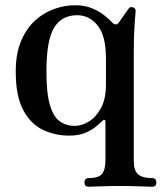

<svg xmlns="http://www.w3.org/2000/svg" viewBox="-20 -505 626 732"><path d="M318 207Q302 207 302 191Q302 174 318 174Q356 174 369 158Q382 142 382 106V-40Q382 -48 378 -48Q374 -48 369 -43Q360 -34 344 -21Q328 -8 303.5 2Q279 12 243 12Q191 12 144.5 -9.5Q98 -31 69 -84.5Q40 -138 40 -232Q40 -301 60.5 -349Q81 -397 114 -427Q147 -457 187 -471Q227 -485 266 -485Q303 -485 330.5 -473.5Q358 -462 377 -447Q396 -432 406 -421Q421 -404 433 -419Q439 -427 451.5 -445.5Q464 -464 471 -473Q476 -480 487 -477Q498 -474 497 -462Q496 -451 493 -410Q490 -369 490 -295V109Q490 145 506.5 159.5Q523 174 560 174Q576 174 576 191Q576 207 560 207Q553 207 529.5 206Q506 205 480 204.5Q454 204 436 204Q419 204 394 204.5Q369 205 347.5 206Q326 207 318 207ZM265 -25Q291 -25 318.5 -41.5Q346 -58 365 -93Q384 -128 384 -184V-281Q384 -368 352.5 -407.5Q321 -447 274 -447Q215 -447 186 -399Q157 -351 157 -232Q157 -149 170.5 -104Q184 -59 208.5 -42Q233 -25 265 -25Z"/></svg>

Font: Zen Old Mincho Black
Style: Regular
Weight: 900
Designer: Yoshimichi Ohira
Foundry: Positype
Version: Version 1.001